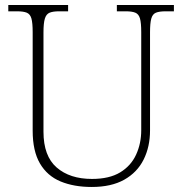

<svg xmlns="http://www.w3.org/2000/svg" viewBox="-20 -734 727 764"><path d="M345 10Q274 10 221 -12Q168 -34 139 -83.5Q110 -133 110 -214V-606Q110 -643 105 -660.5Q100 -678 86.5 -683.5Q73 -689 48 -689H13V-714H251V-689H215Q191 -689 177.5 -683.5Q164 -678 158.5 -660Q153 -642 153 -605V-210Q153 -113 205.5 -67.5Q258 -22 346 -22Q415 -22 458 -48Q501 -74 521.5 -118.5Q542 -163 542 -216V-606Q542 -643 537 -660.5Q532 -678 518.5 -683.5Q505 -689 481 -689H445V-714H672V-689H639Q614 -689 600.5 -683.5Q587 -678 582 -660Q577 -642 577 -605V-215Q577 -150 551.5 -99Q526 -48 474.5 -19Q423 10 345 10Z"/></svg>

Font: Noto Serif Thai ExtraLight
Style: Regular
Weight: 250
Version: Version 2.001